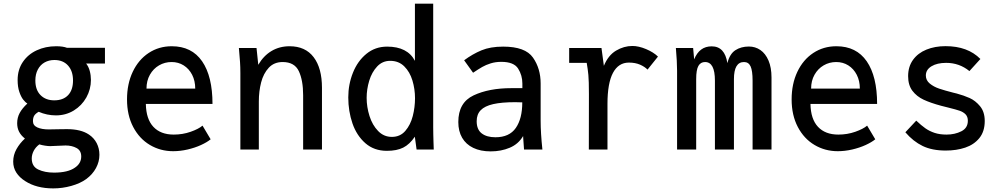

<svg xmlns="http://www.w3.org/2000/svg" viewBox="-20 -810 5440 1040"><path d="M116.5 171Q85.5 151.5 68.5 125Q51.5 98.5 51.5 65.5Q51.5 29.5 69.2 -2.2Q87 -34 115 -59.5Q93.5 -76.5 83.2 -96.8Q73 -117 73 -142.5Q73 -172.5 86.5 -197.8Q100 -223 127.5 -248.5V-250Q118 -255 106 -270Q94 -285 84.8 -312Q75.5 -339 75.5 -376.5Q75.5 -432.5 103.5 -474Q131.5 -515.5 179 -537.5Q226.5 -559.5 284 -559.5Q321 -559.5 343 -551H548.5V-466H446.5Q460 -449 466.2 -425.5Q472.5 -402 472.5 -377Q472.5 -326.5 447.8 -282.2Q423 -238 379.8 -211.5Q336.5 -185 283 -185Q234.5 -185 189.5 -204.5Q172 -194.5 165.2 -183.2Q158.5 -172 158.5 -153.5Q158.5 -130.5 182.2 -119.8Q206 -109 244 -109Q272.5 -109.5 301 -110L342.5 -110.5Q418.5 -110.5 462 -81Q489 -63 503.8 -34.5Q518.5 -6 518.5 28.5Q518.5 66 500 100.2Q481.5 134.5 447 160Q414.5 183.5 366.2 197Q318 210.5 268.5 210.5Q177.5 210.5 116.5 171ZM386 98Q420 75 420 37.5Q420 5.5 394.8 -8.2Q369.5 -22 335 -22L299 -20.5Q267 -18.5 251.5 -18.5Q240.5 -18.5 224 -21Q207.5 -23.5 193 -28Q173 -13 162.5 7.2Q152 27.5 152 48.5Q152 91.5 187.2 108.2Q222.5 125 272.5 125Q348 125 386 98ZM375.5 -374Q375.5 -425 348.5 -455Q321.5 -485 274.5 -485Q245 -485 221.5 -471.8Q198 -458.5 184.8 -433.2Q171.5 -408 171.5 -374Q171.5 -323 199.5 -294.8Q227.5 -266.5 274 -266.5Q322 -266.5 348.8 -294.5Q375.5 -322.5 375.5 -374Z M668 -271.5Q668 -355.5 699 -421Q730 -486.5 785.2 -523Q840.5 -559.5 910.5 -559.5Q1018.5 -559.5 1074.8 -478Q1131 -396.5 1131 -247H770Q771.5 -165 810.8 -123Q850 -81 921 -81Q969.5 -81 1012.8 -96.2Q1056 -111.5 1077 -129.5L1121 -55.5Q1101.5 -39.5 1068.8 -24.5Q1036 -9.5 996.2 -0.2Q956.5 9 918 9Q849 9 792 -24.8Q735 -58.5 701.5 -122.2Q668 -186 668 -271.5ZM909.5 -474Q872.5 -474 841.5 -456Q810.5 -438 792 -405.2Q773.5 -372.5 773.5 -330H1037.5Q1037.5 -372 1020.8 -404.8Q1004 -437.5 975 -455.8Q946 -474 909.5 -474Z M1274 -550H1369.5L1379 -459Q1407.5 -508 1450.8 -533.8Q1494 -559.5 1548.5 -559.5Q1634 -559.5 1679 -500.2Q1724 -441 1724 -334.5V0H1622V-294.5Q1622 -374.5 1598.8 -424.2Q1575.5 -474 1511 -474Q1464.5 -474 1435.8 -443Q1407 -412 1394.5 -363.8Q1382 -315.5 1382 -260.5V0H1282V-413.5Q1282 -447 1280.2 -473.5Q1278.5 -500 1274 -550Z M1866.5 -282.5Q1866.5 -353 1891.8 -416.2Q1917 -479.5 1964.8 -518.5Q2012.5 -557.5 2077 -557.5Q2187 -557.5 2227.5 -480.5V-790H2326.5V-120Q2326.5 -100.5 2327 -81.5Q2327.5 -62.5 2328 -43.5L2329.5 0H2236.5L2227 -69.5Q2199 -28 2164.2 -10.5Q2129.5 7 2075.5 7Q2006.5 7 1959.2 -34.2Q1912 -75.5 1889.2 -141.5Q1866.5 -207.5 1866.5 -282.5ZM2228 -278Q2228 -327.5 2214 -374Q2200 -420.5 2169.8 -450.5Q2139.5 -480.5 2093.5 -480.5Q2051.5 -480.5 2022.8 -449.8Q1994 -419 1980 -372.8Q1966 -326.5 1966 -280Q1966 -230.5 1981.5 -181.5Q1997 -132.5 2028 -100.5Q2059 -68.5 2102.5 -68.5Q2147.5 -68.5 2175.5 -101Q2203.5 -133.5 2215.8 -181.2Q2228 -229 2228 -278Z M2462.5 -149Q2462.5 -254.5 2545.5 -293.5Q2628.5 -332.5 2750 -332.5H2809.5V-357.5Q2809.5 -402 2786.5 -438.5Q2763.5 -475 2695 -475Q2664.5 -475 2638 -466.8Q2611.5 -458.5 2592 -447.2Q2572.5 -436 2542.5 -416L2494 -483.5Q2540 -517.5 2588.2 -537.5Q2636.5 -557.5 2705.5 -557.5Q2825.5 -557.5 2867 -498Q2908.5 -438.5 2908.5 -358V-156.5Q2908.5 -89.5 2918 0H2818.5Q2816.5 -21.5 2814.5 -56.5L2813.5 -73Q2788 -29.5 2741.2 -9.8Q2694.5 10 2638 10Q2583 10 2543.5 -9Q2504 -28 2483.2 -63.8Q2462.5 -99.5 2462.5 -149ZM2809 -255.5 2771 -256.5Q2697 -256.5 2651.2 -246Q2605.5 -235.5 2583.8 -213Q2562 -190.5 2562 -153.5Q2562 -108.5 2589.2 -87.5Q2616.5 -66.5 2663.5 -66.5Q2739 -66.5 2774 -117Q2809 -167.5 2809 -255.5Z M3170 -300.5Q3170 -372 3167 -403.8Q3164 -435.5 3158 -469.5H3063V-550H3238L3251 -453.5Q3274.5 -510.5 3317 -535.8Q3359.5 -561 3405.5 -561Q3439.5 -561 3479.8 -544Q3520 -527 3544 -503.5L3487.5 -433Q3472.5 -448.5 3446.8 -459.8Q3421 -471 3386.5 -471Q3330 -471 3300.2 -415.2Q3270.5 -359.5 3270.5 -247.5V0H3169.5Z M3641 -550H3734.5L3740 -488.5Q3754.5 -524 3778 -541.5Q3801.5 -559 3835 -559Q3906 -559 3920 -468Q3932.5 -518 3963.2 -538Q3994 -558 4036.5 -558Q4071 -558 4098.8 -539Q4126.5 -520 4142.8 -482Q4159 -444 4159 -390V0H4056.5V-373.5Q4056.5 -426.5 4045.8 -450.2Q4035 -474 4010 -474Q3955.5 -474 3955.5 -381.5V0H3852.5V-373.5Q3852.5 -474 3799 -474Q3775 -474 3763 -453Q3751 -432 3751 -381.5V0H3647.5V-427Q3647.5 -475.5 3641 -550Z M4268 -271.5Q4268 -355.5 4299 -421Q4330 -486.5 4385.2 -523Q4440.5 -559.5 4510.5 -559.5Q4618.5 -559.5 4674.8 -478Q4731 -396.5 4731 -247H4370Q4371.5 -165 4410.8 -123Q4450 -81 4521 -81Q4569.5 -81 4612.8 -96.2Q4656 -111.5 4677 -129.5L4721 -55.5Q4701.5 -39.5 4668.8 -24.5Q4636 -9.5 4596.2 -0.2Q4556.5 9 4518 9Q4449 9 4392 -24.8Q4335 -58.5 4301.5 -122.2Q4268 -186 4268 -271.5ZM4509.5 -474Q4472.5 -474 4441.5 -456Q4410.5 -438 4392 -405.2Q4373.5 -372.5 4373.5 -330H4637.5Q4637.5 -372 4620.8 -404.8Q4604 -437.5 4575 -455.8Q4546 -474 4509.5 -474Z M4884 -93.5 4943 -156.5Q4970.5 -130.5 4992.5 -115Q5014.5 -99.5 5042.5 -90.2Q5070.5 -81 5107 -81Q5152 -81 5187.2 -98.8Q5222.5 -116.5 5222.5 -156Q5222.5 -178 5210 -190.8Q5197.5 -203.5 5177.8 -210.2Q5158 -217 5119.5 -226.5Q5098.5 -231.5 5078 -237Q5020.5 -252.5 4983 -270Q4945.5 -287.5 4922.2 -318.2Q4899 -349 4899 -397.5Q4899 -449 4925.5 -485.8Q4952 -522.5 4998 -541.2Q5044 -560 5101.5 -560Q5222 -560 5290.5 -490.5L5231 -425Q5176.5 -469.5 5105 -469.5Q5056 -469.5 5025.5 -451Q4995 -432.5 4995 -401Q4995 -375 5016.2 -357.5Q5037.5 -340 5067 -330Q5096.5 -320 5143.5 -308L5162 -303.5Q5201 -293 5232.2 -279Q5263.5 -265 5288.8 -234.5Q5314 -204 5314 -154.5Q5314 -98 5285 -62.2Q5256 -26.5 5208.5 -10.5Q5161 5.5 5102.5 5.5Q5029 5.5 4977.8 -19.2Q4926.5 -44 4884 -93.5Z"/></svg>

Font: JuliaMono Medium
Style: Regular
Weight: 500
Monospace: yes
Designer: cormullion
Foundry: corm
Version: Version 0.054; ttfautohint (v1.8.4)